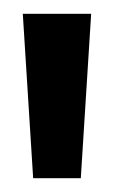

<svg xmlns="http://www.w3.org/2000/svg" viewBox="-20 -720 165 278"><path d="M28 -462 13 -700H112L97 -462Z"/></svg>

Font: Bricolage Grotesque 12pt Condensed Medium
Style: Regular
Weight: 500
Width: 3
Designer: Mathieu Triay
Foundry: Atelier Triay
Version: Version 1.001; ttfautohint (v1.8.4.7-5d5b);gftools[0.9.33.de